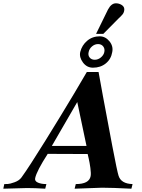

<svg xmlns="http://www.w3.org/2000/svg" viewBox="-58 -1143 863 1163"><path d="M745 -28 738 0Q620 -6 560 -6L394 0L401 -28Q482 -28 491 -76Q494 -92 489.5 -125.5Q485 -159 479 -184L473 -210L231 -211Q164 -107 155 -64Q151 -46 171.5 -37Q192 -28 223 -28L216 0Q154 -4 106 -4L-38 0L-32 -28Q-24 -28 -11 -28.5Q2 -29 30 -39Q58 -49 72 -68Q117 -130 216 -289.5Q315 -449 392 -578L468 -707H539Q539 -705 565.5 -561Q592 -417 622 -260Q652 -103 660 -79Q675 -30 745 -28ZM466 -259 410 -525 256 -259ZM622 -828Q615 -785 583 -759Q551 -733 505 -733Q468 -733 444.5 -764.5Q421 -796 428 -828Q438 -869 470 -896Q502 -923 546 -923Q580 -923 604.5 -893.5Q629 -864 622 -828ZM574 -828Q578 -848 567 -862Q556 -876 536 -876Q516 -876 499.5 -862Q483 -848 479 -828Q474 -808 485 -794.5Q496 -781 516 -781Q536 -781 553 -795Q570 -809 574 -828ZM695 -1086Q695 -1081 694 -1077Q693 -1073 692 -1069.5Q691 -1066 688.5 -1062Q686 -1058 684.5 -1056Q683 -1054 679 -1050Q675 -1046 674 -1044.5Q673 -1043 668 -1038.5Q663 -1034 662 -1033L568 -938H524L596 -1085Q616 -1123 644 -1123Q663 -1123 679 -1113Q695 -1103 695 -1086Z"/></svg>

Font: GFS Artemisia
Style: Bold Italic
Weight: 700
Italic angle: -12°
Designer: Designed by Takis Katsoulidis and George D. Matthiopoulos.
Foundry: Designed by Takis Katsoulidis and George D. Matthiopoulos.
Version: Version 1.0